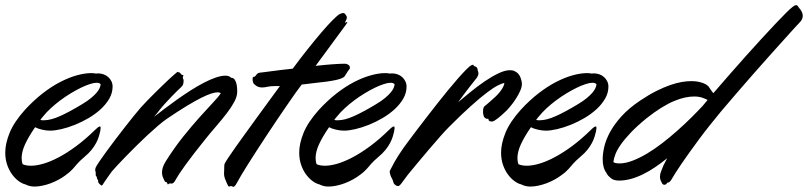

<svg xmlns="http://www.w3.org/2000/svg" viewBox="-70 -699 3105 738"><path d="M314.9 -192.9Q313 -184.6 309.6 -173.3Q306.2 -162.1 299.3 -149.2Q292.5 -136.2 281.7 -122.8Q271 -109.4 254.9 -96.2Q244.6 -87.4 237.8 -80.8Q231 -74.2 226.3 -68.8Q221.7 -63.5 217.8 -58.8Q213.9 -54.2 209.2 -49.1Q204.6 -43.9 198 -38.1Q191.4 -32.2 181.2 -24.9Q169.4 -16.1 155 -8.3Q140.6 -0.5 125 5.4Q109.4 11.2 93.5 14.6Q77.6 18.1 63 18.1Q43.5 18.1 27.8 9.8Q16.1 7.3 2.4 -2.4Q-11.2 -12.2 -22.9 -27.8Q-34.7 -43.5 -42.2 -64.9Q-49.8 -86.4 -49.8 -112.8Q-49.8 -147 -33 -188.5Q-16.1 -230 25.9 -276.9Q59.6 -313.5 94.2 -340.3Q128.9 -367.2 162.4 -384.3Q195.8 -401.4 226.1 -409.7Q256.3 -418 280.8 -418Q286.1 -418 290.8 -417.5Q295.4 -417 299.8 -416Q301.8 -417 306.2 -417Q317.9 -417 328.1 -413.3Q338.4 -409.7 345.9 -402.8Q353.5 -396 358.2 -386.7Q362.8 -377.4 362.8 -366.2Q362.8 -341.8 350.1 -319.8Q337.4 -297.9 316.9 -279.1Q296.4 -260.3 270.5 -245.1Q244.6 -230 217.8 -219.2Q190.9 -208.5 165.8 -202.6Q140.6 -196.8 122.1 -196.8Q107.9 -196.8 91.3 -200.7Q74.7 -204.6 64.9 -210Q39.1 -172.4 26.1 -143.8Q13.2 -115.2 13.2 -91.8Q13.2 -77.6 17.1 -67.9Q28.8 -62 49.8 -62Q69.8 -62 96.2 -69.6Q122.6 -77.1 154.1 -93.5Q185.5 -109.9 221.2 -136Q256.8 -162.1 294.9 -199.2Q301.8 -206.1 306.4 -209.5Q311 -212.9 314 -212.9Q316.9 -212.9 316.9 -207ZM246.1 -298.8Q266.6 -311 280 -322.3Q293.5 -333.5 301.5 -343Q309.6 -352.5 313 -360.6Q316.4 -368.7 316.9 -375Q312.5 -380.9 301.8 -380.9Q291 -380.9 275.1 -375.7Q259.3 -370.6 240.7 -361.6Q222.2 -352.5 201.9 -340.3Q181.6 -328.1 162.4 -313.7Q143.1 -299.3 125.5 -283.2Q107.9 -267.1 95.2 -251Q89.4 -244.6 85 -237.8Q88.9 -236.8 92.5 -236.8Q96.2 -236.8 100.1 -236.8Q125 -236.8 160.6 -252.7Q196.3 -268.6 246.1 -298.8Z M635.7 -388.2Q635.7 -381.8 634 -375.7Q632.3 -369.6 625 -362.8Q621.1 -359.4 610.8 -349.4Q600.6 -339.4 588.4 -326.7Q576.2 -314 564 -300.5Q551.8 -287.1 543.9 -276.9Q541 -272.9 535.6 -266.1Q530.3 -259.3 522 -250Q541.5 -265.1 564.7 -282.7Q587.9 -300.3 612.8 -317.9Q637.7 -335.4 663.3 -351.8Q689 -368.2 712.9 -380.6Q736.8 -393.1 758.3 -400.6Q779.8 -408.2 796.9 -408.2Q810.5 -408.2 818.8 -399.9Q827.1 -399.9 831.8 -393.3Q836.4 -386.7 838.6 -377.9Q840.8 -369.1 841.3 -360.4Q841.8 -351.6 841.8 -347.2Q841.8 -328.6 830.6 -307.6Q819.3 -286.6 801.5 -263.4Q783.7 -240.2 761.7 -214.8Q739.7 -189.5 717.8 -162.1Q695.3 -134.3 676.3 -109.6Q657.2 -85 643.1 -65.4Q628.9 -45.9 619.6 -31.7Q610.4 -17.6 606.9 -11.2Q601.6 -0.5 597.4 3.2Q593.3 6.8 588.9 6.8Q587.9 6.8 586.9 6.8Q585.9 6.8 585 5.9Q580.6 5.9 578.6 7.8Q576.7 9.8 575.7 9.8Q573.7 9.8 572.8 4.9Q571.8 2 570.8 1.7Q569.8 1.5 568.4 1.2Q566.9 1 565.2 -0.2Q563.5 -1.5 561 -6.8Q558.1 -12.2 555.4 -19.5Q552.7 -26.9 552.7 -36.1Q552.7 -44.9 555.9 -55.7Q559.1 -66.4 567.9 -80.1Q600.1 -131.3 634 -173.6Q668 -215.8 697.3 -248.5Q726.6 -281.2 748.5 -304.4Q770.5 -327.6 778.8 -340.8Q773.4 -344.2 767.1 -344.2Q757.3 -344.2 741.9 -339.4Q726.6 -334.5 703.1 -322.8Q679.7 -311 647 -291.3Q614.3 -271.5 569.8 -241.2Q555.2 -231 536.1 -214.6Q517.1 -198.2 496.3 -179Q475.6 -159.7 454.8 -139.2Q434.1 -118.7 415.5 -99.6Q397 -80.6 382.3 -64.9Q367.7 -49.3 359.9 -40Q351.6 -29.3 343 -16.4Q334.5 -3.4 329.1 3.9Q326.7 8.3 324.5 11.2Q322.3 14.2 319.8 14.2Q311 7.8 309.1 4.2Q307.1 0.5 307.1 -2Q307.1 -5.9 307.1 -6.3Q307.1 -6.8 306.2 -7.8Q302.2 -11.2 302.7 -14.6Q303.2 -18.1 299.8 -22Q298.3 -23.4 298.1 -24.9Q297.9 -26.4 297.9 -27.8V-37.1Q295.9 -41 295.9 -45.9Q295.9 -51.3 298.8 -57.1Q302.2 -64 313 -79.8Q323.7 -95.7 339.1 -116.7Q354.5 -137.7 372.8 -161.9Q391.1 -186 409.2 -209.2Q427.2 -232.4 443.4 -252.4Q459.5 -272.5 470.7 -285.2Q481.9 -297.4 495.8 -312Q509.8 -326.7 524.7 -341.3Q539.6 -356 554 -369.9Q568.4 -383.8 580.1 -394.8Q591.8 -405.8 599.9 -412.6Q607.9 -419.4 609.9 -420.9Q611.3 -421.9 611.6 -422.4Q611.8 -422.9 612.8 -422.9Q613.3 -422.9 615.2 -421.9Q615.7 -421.4 616.7 -420.9Q619.6 -420.9 620.8 -420.2Q622.1 -419.4 622.8 -418.5Q623.5 -417.5 624.3 -416Q625 -414.6 627 -413.1Q629.9 -410.2 632.3 -410.9Q634.8 -411.6 634.8 -409.2V-408.2Q634.8 -407.7 633.8 -405.8Q632.8 -404.3 632.8 -403.1Q632.8 -401.9 632.8 -400.9Q632.8 -397 634.3 -395.3Q635.7 -393.6 635.7 -388.2Z M1260.7 -639.2Q1261.7 -637.7 1262.5 -636Q1263.2 -634.3 1263.2 -632.8Q1263.2 -626 1260 -621.1Q1256.8 -616.2 1256.8 -610.8Q1257.8 -610.8 1260.5 -613Q1263.2 -615.2 1264.2 -615.2H1264.6V-614.7Q1264.6 -614.3 1265.1 -613.8Q1265.1 -612.8 1263.2 -609.6Q1261.2 -606.4 1255.9 -599.1L1143.1 -445.8Q1177.7 -449.7 1207.5 -451.9Q1237.3 -454.1 1255.9 -454.1Q1262.7 -454.1 1268.8 -450Q1274.9 -445.8 1274.9 -439Q1274.9 -434.1 1271 -430.2Q1267.1 -426.3 1264.2 -420.7Q1261.2 -415 1254.9 -405.8Q1251.5 -401.9 1243.9 -398.4Q1236.3 -395 1222.7 -391.8Q1209 -388.7 1188.5 -385.7Q1168 -382.8 1139.2 -379.9L1089.8 -374Q1080.1 -361.8 1065.4 -341.1Q1050.8 -320.3 1033 -294.4Q1015.1 -268.6 995.4 -239.3Q975.6 -210 955.8 -179.9Q936 -149.9 917.5 -121.3Q898.9 -92.8 883.8 -68.6Q868.7 -44.4 857.9 -26.6Q847.2 -8.8 842.8 0Q836.9 11.2 833.3 15.1Q829.6 19 827.1 19Q824.7 19 822.5 17.6Q820.3 16.1 818.8 16.1Q815.9 16.1 814.2 17.1Q812.5 18.1 811 18.1Q808.6 18.1 806.9 15.4Q805.2 12.7 801.8 4.9Q797.9 -3.4 794.4 -12.9Q791 -22.5 791 -33.2Q791 -34.7 791.5 -39.1Q792 -43.5 792 -60.1Q792 -62.5 792.2 -64.7Q792.5 -66.9 793.9 -70.8Q797.4 -77.6 808.6 -94.5Q819.8 -111.3 836.4 -134.8Q853 -158.2 873.8 -186.8Q894.5 -215.3 916.7 -246.1Q939 -276.9 961.9 -308.1Q984.9 -339.4 1005.9 -368.2H988.8Q969.2 -368.2 958 -365.5Q946.8 -362.8 937 -362.8Q929.2 -362.8 921.9 -365.5Q914.6 -368.2 907.7 -375Q903.8 -377.9 902.3 -383.8Q900.9 -389.6 900.9 -395Q900.9 -398.9 901.9 -401.4Q902.8 -403.8 905.8 -403.8Q909.2 -403.8 911.1 -406.2Q913.1 -408.7 915.3 -411.6Q917.5 -414.6 920.9 -417Q924.3 -419.4 930.2 -419.9Q932.6 -419.9 943.4 -421.4Q954.1 -422.9 970.9 -425Q987.8 -427.2 1009.3 -429.9Q1030.8 -432.6 1055.2 -435.1Q1084 -474.1 1112.8 -510.3Q1141.6 -546.4 1166 -575Q1190.4 -603.5 1209 -622.1Q1227.5 -640.6 1235.8 -645Q1244.1 -648.9 1249 -648.9Q1253.4 -648.9 1255.9 -646Q1258.3 -643.1 1260.7 -639.2Z M1444.8 -192.9Q1442.9 -184.6 1439.5 -173.3Q1436 -162.1 1429.2 -149.2Q1422.4 -136.2 1411.6 -122.8Q1400.9 -109.4 1384.8 -96.2Q1374.5 -87.4 1367.7 -80.8Q1360.8 -74.2 1356.2 -68.8Q1351.6 -63.5 1347.7 -58.8Q1343.8 -54.2 1339.1 -49.1Q1334.5 -43.9 1327.9 -38.1Q1321.3 -32.2 1311 -24.9Q1299.3 -16.1 1284.9 -8.3Q1270.5 -0.5 1254.9 5.4Q1239.3 11.2 1223.4 14.6Q1207.5 18.1 1192.9 18.1Q1173.3 18.1 1157.7 9.8Q1146 7.3 1132.3 -2.4Q1118.7 -12.2 1106.9 -27.8Q1095.2 -43.5 1087.6 -64.9Q1080.1 -86.4 1080.1 -112.8Q1080.1 -147 1096.9 -188.5Q1113.8 -230 1155.8 -276.9Q1189.5 -313.5 1224.1 -340.3Q1258.8 -367.2 1292.2 -384.3Q1325.7 -401.4 1356 -409.7Q1386.2 -418 1410.6 -418Q1416 -418 1420.7 -417.5Q1425.3 -417 1429.7 -416Q1431.6 -417 1436 -417Q1447.8 -417 1458 -413.3Q1468.3 -409.7 1475.8 -402.8Q1483.4 -396 1488 -386.7Q1492.7 -377.4 1492.7 -366.2Q1492.7 -341.8 1480 -319.8Q1467.3 -297.9 1446.8 -279.1Q1426.3 -260.3 1400.4 -245.1Q1374.5 -230 1347.7 -219.2Q1320.8 -208.5 1295.7 -202.6Q1270.5 -196.8 1252 -196.8Q1237.8 -196.8 1221.2 -200.7Q1204.6 -204.6 1194.8 -210Q1168.9 -172.4 1156 -143.8Q1143.1 -115.2 1143.1 -91.8Q1143.1 -77.6 1147 -67.9Q1158.7 -62 1179.7 -62Q1199.7 -62 1226.1 -69.6Q1252.4 -77.1 1283.9 -93.5Q1315.4 -109.9 1351.1 -136Q1386.7 -162.1 1424.8 -199.2Q1431.6 -206.1 1436.3 -209.5Q1440.9 -212.9 1443.8 -212.9Q1446.8 -212.9 1446.8 -207ZM1376 -298.8Q1396.5 -311 1409.9 -322.3Q1423.3 -333.5 1431.4 -343Q1439.5 -352.5 1442.9 -360.6Q1446.3 -368.7 1446.8 -375Q1442.4 -380.9 1431.6 -380.9Q1420.9 -380.9 1405 -375.7Q1389.2 -370.6 1370.6 -361.6Q1352.1 -352.5 1331.8 -340.3Q1311.5 -328.1 1292.2 -313.7Q1272.9 -299.3 1255.4 -283.2Q1237.8 -267.1 1225.1 -251Q1219.2 -244.6 1214.8 -237.8Q1218.8 -236.8 1222.4 -236.8Q1226.1 -236.8 1230 -236.8Q1254.9 -236.8 1290.5 -252.7Q1326.2 -268.6 1376 -298.8Z M1765.6 -433.1Q1765.6 -429.2 1767.3 -425.3Q1769 -421.4 1769 -416Q1769 -409.2 1762.7 -399.9Q1759.8 -396 1752.4 -387Q1745.1 -377.9 1735.4 -365.5Q1725.6 -353 1714.1 -337.6Q1702.6 -322.3 1690.9 -306.2Q1712.4 -324.2 1738.8 -345.7Q1765.1 -367.2 1792.2 -385.7Q1819.3 -404.3 1845 -416.7Q1870.6 -429.2 1890.6 -429.2Q1895.5 -429.2 1898.7 -428.5Q1901.9 -427.7 1905.8 -426.8L1916 -420.9Q1925.8 -413.6 1930.9 -400.4Q1936 -387.2 1936 -376Q1936 -364.3 1929.2 -349.1Q1922.4 -334 1912.6 -318.8Q1902.8 -303.7 1892.1 -290.8Q1881.3 -277.8 1874 -271Q1866.7 -264.2 1859.1 -257.3Q1851.6 -250.5 1844.5 -244.9Q1837.4 -239.3 1831.3 -235.6Q1825.2 -231.9 1820.8 -231.9Q1815.4 -231.9 1812.7 -233.2Q1810.1 -234.4 1809.1 -235.8Q1807.6 -237.8 1807.6 -240.2Q1807.6 -242.7 1805.9 -242.4Q1804.2 -242.2 1802.7 -242.2Q1801.3 -242.2 1799.8 -242.4Q1798.3 -242.7 1796.9 -244.1Q1791.5 -246.6 1789.6 -252Q1787.6 -257.3 1786.6 -267.1Q1786.6 -279.3 1788.3 -284.2Q1790 -289.1 1793.9 -292Q1798.3 -295.4 1801 -297.6Q1803.7 -299.8 1806.6 -302.5Q1809.6 -305.2 1813.2 -308.3Q1816.9 -311.5 1822.8 -316.9Q1844.7 -335.4 1856.2 -352.1Q1867.7 -368.7 1868.7 -379.9Q1859.9 -378.9 1843.5 -370.6Q1827.1 -362.3 1801.5 -343Q1775.9 -323.7 1740 -291.5Q1704.1 -259.3 1655.8 -210.9Q1642.6 -197.8 1621.6 -174.1Q1600.6 -150.4 1577.9 -123.5Q1555.2 -96.7 1533.7 -71Q1512.2 -45.4 1498 -27.8L1470.7 8.8Q1467.8 12.2 1465.3 14.2Q1462.9 16.1 1459 16.1Q1453.6 16.1 1446.8 9.8Q1442.9 6.3 1442.1 1.7Q1441.4 -2.9 1437 -12.2Q1432.1 -20.5 1430.4 -26.6Q1428.7 -32.7 1427.7 -38.1Q1427.7 -39.6 1428.2 -41Q1428.7 -42.5 1429.7 -44.9Q1432.6 -51.3 1445.6 -75Q1458.5 -98.6 1481.9 -131.8Q1487.8 -139.6 1500.5 -157Q1513.2 -174.3 1530.3 -196.8Q1547.4 -219.2 1567.9 -245.8Q1588.4 -272.5 1609.4 -299.1Q1630.4 -325.7 1651.1 -351.1Q1671.9 -376.5 1689.7 -396.7Q1707.5 -417 1721.2 -430.9Q1734.9 -444.8 1741.7 -448.2L1748 -450.2Q1750.5 -450.2 1750.2 -448.2Q1750 -446.3 1752.9 -444.8Q1758.3 -443.4 1761.5 -440.9Q1764.6 -438.5 1765.6 -433.1Z M2220.7 -192.9Q2218.8 -184.6 2215.3 -173.3Q2211.9 -162.1 2205.1 -149.2Q2198.2 -136.2 2187.5 -122.8Q2176.8 -109.4 2160.6 -96.2Q2150.4 -87.4 2143.6 -80.8Q2136.7 -74.2 2132.1 -68.8Q2127.4 -63.5 2123.5 -58.8Q2119.6 -54.2 2115 -49.1Q2110.4 -43.9 2103.8 -38.1Q2097.2 -32.2 2086.9 -24.9Q2075.2 -16.1 2060.8 -8.3Q2046.4 -0.5 2030.8 5.4Q2015.1 11.2 1999.3 14.6Q1983.4 18.1 1968.8 18.1Q1949.2 18.1 1933.6 9.8Q1921.9 7.3 1908.2 -2.4Q1894.5 -12.2 1882.8 -27.8Q1871.1 -43.5 1863.5 -64.9Q1856 -86.4 1856 -112.8Q1856 -147 1872.8 -188.5Q1889.6 -230 1931.6 -276.9Q1965.3 -313.5 2000 -340.3Q2034.7 -367.2 2068.1 -384.3Q2101.6 -401.4 2131.8 -409.7Q2162.1 -418 2186.5 -418Q2191.9 -418 2196.5 -417.5Q2201.2 -417 2205.6 -416Q2207.5 -417 2211.9 -417Q2223.6 -417 2233.9 -413.3Q2244.1 -409.7 2251.7 -402.8Q2259.3 -396 2263.9 -386.7Q2268.6 -377.4 2268.6 -366.2Q2268.6 -341.8 2255.9 -319.8Q2243.2 -297.9 2222.7 -279.1Q2202.1 -260.3 2176.3 -245.1Q2150.4 -230 2123.5 -219.2Q2096.7 -208.5 2071.5 -202.6Q2046.4 -196.8 2027.8 -196.8Q2013.7 -196.8 1997.1 -200.7Q1980.5 -204.6 1970.7 -210Q1944.8 -172.4 1931.9 -143.8Q1918.9 -115.2 1918.9 -91.8Q1918.9 -77.6 1922.9 -67.9Q1934.6 -62 1955.6 -62Q1975.6 -62 2002 -69.6Q2028.3 -77.1 2059.8 -93.5Q2091.3 -109.9 2127 -136Q2162.6 -162.1 2200.7 -199.2Q2207.5 -206.1 2212.2 -209.5Q2216.8 -212.9 2219.7 -212.9Q2222.7 -212.9 2222.7 -207ZM2151.9 -298.8Q2172.4 -311 2185.8 -322.3Q2199.2 -333.5 2207.3 -343Q2215.3 -352.5 2218.8 -360.6Q2222.2 -368.7 2222.7 -375Q2218.3 -380.9 2207.5 -380.9Q2196.8 -380.9 2180.9 -375.7Q2165 -370.6 2146.5 -361.6Q2127.9 -352.5 2107.7 -340.3Q2087.4 -328.1 2068.1 -313.7Q2048.8 -299.3 2031.2 -283.2Q2013.7 -267.1 2001 -251Q1995.1 -244.6 1990.7 -237.8Q1994.6 -236.8 1998.3 -236.8Q2002 -236.8 2005.9 -236.8Q2030.8 -236.8 2066.4 -252.7Q2102.1 -268.6 2151.9 -298.8Z M3006.8 -662.1Q3015.6 -649.4 3015.6 -638.2Q3015.6 -624 3002.9 -611.8Q2998.5 -607.9 2981.7 -589.1Q2964.8 -570.3 2939.7 -542.5Q2914.6 -514.6 2883.5 -480Q2852.5 -445.3 2820.6 -408.9Q2788.6 -372.6 2758.1 -336.9Q2727.5 -301.3 2702.6 -272Q2680.7 -245.6 2658.7 -218Q2636.7 -190.4 2616.9 -163.6Q2597.2 -136.7 2579.6 -112.3Q2562 -87.9 2548.6 -68.1Q2535.2 -48.3 2526.4 -34.4Q2517.6 -20.5 2514.6 -15.1Q2509.8 -6.3 2506.3 -2.7Q2502.9 1 2500.7 2Q2498.5 2.9 2496.8 2.9Q2495.1 2.9 2493.7 4.9Q2490.2 11.2 2483.9 11.2Q2476.6 11.2 2473.6 2.9Q2466.8 -7.8 2466.8 -20Q2466.8 -29.3 2470.7 -39.6Q2474.6 -49.8 2480.5 -64Q2485.8 -74.7 2494.6 -90.8Q2471.7 -72.3 2448.2 -56.4Q2424.8 -40.5 2401.4 -29.1Q2377.9 -17.6 2354.7 -11.2Q2331.5 -4.9 2309.6 -4.9Q2301.3 -4.9 2292.7 -6.8Q2284.2 -8.8 2276.9 -15.1Q2272 -19 2268.1 -23.4Q2264.2 -27.8 2261.7 -33.2Q2252.4 -45.9 2249.5 -60.1Q2248 -65.4 2247.3 -72.5Q2246.6 -79.6 2246.6 -87.9Q2246.6 -108.4 2252.7 -135Q2258.8 -161.6 2274.9 -191.4Q2291 -221.2 2319.3 -252.4Q2347.7 -283.7 2391.6 -313Q2424.3 -335 2452.6 -349.1Q2481 -363.3 2505.4 -371.8Q2529.8 -380.4 2550.3 -383.8Q2570.8 -387.2 2586.9 -387.2Q2602.1 -387.2 2614 -384.8Q2626 -382.3 2634.3 -378.9Q2642.6 -375.5 2647.5 -371.8Q2652.3 -368.2 2653.8 -366.2Q2657.7 -359.4 2662.4 -353.3Q2667 -347.2 2671.9 -340.8Q2700.2 -373.5 2731.4 -409.4Q2762.7 -445.3 2793.9 -480.2Q2825.2 -515.1 2854.7 -547.4Q2884.3 -579.6 2908.4 -605.2Q2932.6 -630.9 2950 -648.2Q2967.3 -665.5 2974.6 -670.9Q2984.4 -679.2 2990.7 -679.2Q2994.6 -679.2 2997.6 -674.3Q3000.5 -669.4 3006.8 -662.1ZM2413.6 -243.2Q2377.9 -213.9 2354.5 -189.2Q2331.1 -164.6 2316.7 -144Q2302.2 -123.5 2295.7 -106.7Q2289.1 -89.8 2287.6 -76.2Q2292 -72.8 2297.9 -71.8Q2303.7 -70.8 2310.5 -70.8Q2334 -70.8 2361.3 -81.3Q2388.7 -91.8 2417.7 -109.1Q2446.8 -126.5 2476.1 -149.2Q2505.4 -171.9 2533.2 -196.5Q2561 -221.2 2585.9 -245.8Q2610.8 -270.5 2630.9 -292L2649.9 -314.9Q2641.6 -319.3 2628.7 -323.7Q2615.7 -328.1 2597.7 -328.1Q2582 -328.1 2563.2 -324.2Q2544.4 -320.3 2521.5 -310.8Q2498.5 -301.3 2471.7 -284.7Q2444.8 -268.1 2413.6 -243.2Z"/></svg>

Font: Oregano
Style: Italic
Weight: 400
Italic angle: -12°
Designer: Astigmatic (AOETI)
Foundry: Astigmatic (AOETI)
Version: Version 1.000